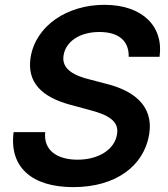

<svg xmlns="http://www.w3.org/2000/svg" viewBox="-20 -757 689 788"><path d="M508.2 -523.8H634.9C652.3 -650.2 563.2 -737.2 408.4 -737.2C255.3 -737.2 127.5 -651.6 105.8 -522.7C88.8 -418.3 152.7 -358.7 267 -327.4L345.9 -306.1C421.5 -286.2 470.2 -261.7 460.2 -205.3C450.3 -143.1 384.2 -101.6 298.3 -101.6C216.3 -101.6 157.7 -138.5 165.5 -214.8H35.9C17 -70.3 111.5 11 280.9 11C455.3 11 570.3 -76 592 -204.2C612.9 -330.3 518.1 -388.1 413.7 -413.7L348.4 -430.8C290.8 -445 230.1 -470.5 241.1 -530.9C250.4 -585.9 305.8 -625.7 388.1 -625.7C466.6 -625.7 509.9 -589.5 508.2 -523.8Z"/></svg>

Font: Margiela Sans Semi Bold
Style: Italic
Weight: 600
Italic angle: -9.39999°
Designer: Stefan Endress, Andreas Faust
Version: Version 1.100;FEAKit 1.0